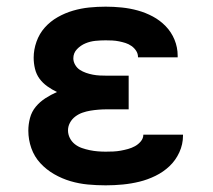

<svg xmlns="http://www.w3.org/2000/svg" viewBox="-20 -548 640 576"><path d="M297 8Q270 8 243.5 5.5Q217 3 191.5 -4.5Q166 -12 142.5 -25.5Q119 -39 101 -58.5Q83 -78 74 -103.5Q65 -129 65 -156Q65 -175 70 -194Q75 -213 87.5 -228Q100 -243 116.5 -253.5Q133 -264 151 -272Q136 -279 122 -289Q108 -299 98.5 -312Q89 -325 85 -341.5Q81 -358 81 -375Q81 -399 89.5 -423Q98 -447 114.5 -465.5Q131 -484 153 -496.5Q175 -509 199 -516Q223 -523 247.5 -525.5Q272 -528 297 -528Q321 -528 345.5 -525.5Q370 -523 393.5 -516.5Q417 -510 438.5 -498.5Q460 -487 477 -469.5Q494 -452 503.5 -429Q513 -406 513 -381V-376H394V-377Q394 -387 388.5 -395.5Q383 -404 374.5 -410Q366 -416 356.5 -419Q347 -422 337 -424Q327 -426 317 -426.5Q307 -427 297 -427Q282 -427 266.5 -425.5Q251 -424 236.5 -418Q222 -412 211 -400.5Q200 -389 200 -373Q200 -363 205.5 -353.5Q211 -344 219.5 -338.5Q228 -333 238 -329.5Q248 -326 258.5 -324Q269 -322 279.5 -321.5Q290 -321 300 -321H366V-220H300Q288 -220 275.5 -219Q263 -218 251 -216Q239 -214 227.5 -210Q216 -206 206 -198.5Q196 -191 190 -180Q184 -169 184 -157Q184 -145 189.5 -134Q195 -123 204.5 -115.5Q214 -108 225.5 -104Q237 -100 249 -97.5Q261 -95 273 -94Q285 -93 297 -93Q308 -93 319.5 -93.5Q331 -94 342 -96Q353 -98 364 -101Q375 -104 385 -109.5Q395 -115 402.5 -124Q410 -133 410 -144H529V-141Q529 -115 518 -91Q507 -67 488.5 -49.5Q470 -32 446.5 -20.5Q423 -9 398.5 -3Q374 3 348.5 5.5Q323 8 297 8Z"/></svg>

Font: R Plex Mono
Style: Bold
Weight: 700
Monospace: yes
Designer: Belleve Invis
Foundry: Belleve Invis
Version: Version 31.8.0